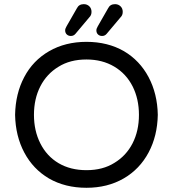

<svg xmlns="http://www.w3.org/2000/svg" viewBox="-20 -894 833 925"><path d="M293.9 -748Q293.9 -755.9 300.8 -767.6L350.6 -854.5Q360.4 -874 383.8 -874Q399.4 -874 410.2 -863.8Q420.9 -853.5 420.9 -836.9Q420.9 -821.3 411.1 -811.5L343.8 -731.4Q335 -720.7 321.3 -720.7Q309.6 -720.7 301.8 -728Q293.9 -735.4 293.9 -748ZM444.3 -748Q444.3 -755.9 451.2 -767.6L501 -854.5Q510.7 -874 534.2 -874Q549.8 -874 560.5 -863.8Q571.3 -853.5 571.3 -836.9Q571.3 -821.3 561.5 -811.5L494.1 -731.4Q485.4 -720.7 471.7 -720.7Q460 -720.7 452.1 -728Q444.3 -735.4 444.3 -748ZM215.8 -34.2Q139.6 -79.1 97.2 -158.7Q54.7 -238.3 52.7 -340.8Q54.7 -443.4 96.7 -522.5Q138.7 -602.5 216.8 -647.5Q294.9 -692.4 396.5 -692.4Q499 -692.4 577.1 -647.5Q653.3 -602.5 695.8 -522.5Q738.3 -442.4 740.2 -340.8Q738.3 -239.3 696.3 -160.2Q653.3 -79.1 575.7 -34.2Q498 10.7 396.5 10.7Q293.9 10.7 215.8 -34.2ZM531.2 -109.4Q587.9 -143.6 618.7 -203.6Q649.4 -263.7 649.4 -340.8Q649.4 -417 619.1 -477.5Q587.9 -539.1 530.3 -573.2Q472.7 -607.4 396.5 -607.4Q317.4 -607.4 261.7 -572.3Q205.1 -538.1 174.3 -478Q143.6 -418 143.6 -340.8Q143.6 -264.6 173.8 -204.1Q205.1 -141.6 262.2 -107.9Q319.3 -74.2 396.5 -74.2Q475.6 -74.2 531.2 -109.4Z"/></svg>

Font: FakePearl
Style: Regular
Weight: 400
Version: Version 1.2